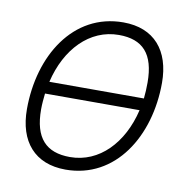

<svg xmlns="http://www.w3.org/2000/svg" viewBox="-67 -608 675 686"><g transform="rotate(10 270.5 -265.0)"><path d="M214 12C395 12 500 -159 500 -353C500 -470 439 -542 327 -542C145 -542 41 -371 41 -177C41 -60 102 12 214 12ZM319 -495C406 -495 449 -449 449 -345C449 -325 448 -306 446 -287H103C132 -410 213 -495 319 -495ZM222 -35C135 -35 91 -81 91 -185C91 -205 93 -224 95 -243H438C409 -120 328 -35 222 -35Z"/></g></svg>

Font: Geist ExtraLight
Style: Italic
Weight: 200
Italic angle: -12°
Designer: Basement.studio, Andrés Briganti, Mateo Zaragoza
Foundry: Basement.studio, Vercel, Andrés Briganti, Guido Ferreyra, Mateo Zaragoza
Version: Version 1.500